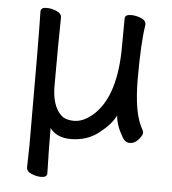

<svg xmlns="http://www.w3.org/2000/svg" viewBox="-50 -537 690 768"><g transform="rotate(5 295.0 -153.0)"><path d="M143.1 185.1Q124 185.1 104 176.5Q84 168 84 150.9L85.9 63Q85.9 -368.2 83 -474.1Q83 -490.2 106.9 -490.2Q126 -490.2 146.5 -481.7Q167 -473.1 167 -456.1Q165 -368.2 165 -183.1Q165 -104 201.2 -67.9Q219.2 -49.8 255.1 -49.8Q291 -49.8 328.1 -81.1Q415 -154.8 419.9 -341.8L420.9 -475.1Q420.9 -491.2 445.8 -491.2Q464.8 -491.2 485.4 -483.2Q505.9 -475.1 505.9 -458Q494.1 -384.8 494.1 -241.2Q494.1 -99.1 530.8 -38.1Q534.2 -32.2 534.2 -24.9Q534.2 -16.1 519 1.5Q503.9 19 484.9 19Q464.8 19 453.1 -3.9Q428.2 -45.9 424.8 -85.9Q407.2 -49.8 360.1 -12.9Q313 23.9 248 23.9Q190.9 23.9 164.1 -13.2Q164.1 68.8 167 168.9Q167 185.1 143.1 185.1Z"/></g></svg>

Font: LXGW WenKai Screen
Style: Regular
Weight: 400
Designer: LXGW / Fontworks Inc.
Foundry: LXGW / Fontworks Inc.
Version: Version 1.510;January 18,2025